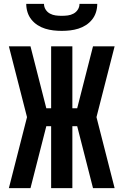

<svg xmlns="http://www.w3.org/2000/svg" viewBox="-20 -975 640 995"><path d="M574 0H462L380 -321H355V0H245V-321H220L138 0H26L120 -368L26 -735H138L220 -414H245V-735H355V-414H380L462 -735H574L480 -368ZM300 -815Q278 -815 256.5 -817.5Q235 -820 214 -826.5Q193 -833 174.5 -845Q156 -857 142.5 -874Q129 -891 122.5 -912Q116 -933 116 -955H208Q208 -939 216.5 -925.5Q225 -912 239 -904.5Q253 -897 268.5 -895Q284 -893 300 -893Q316 -893 331.5 -895Q347 -897 361 -904.5Q375 -912 383.5 -925.5Q392 -939 392 -955H484Q484 -933 477.5 -912Q471 -891 457.5 -874Q444 -857 425.5 -845Q407 -833 386 -826.5Q365 -820 343.5 -817.5Q322 -815 300 -815Z"/></svg>

Font: Iosevka SS04 Extended
Style: Bold
Weight: 700
Width: 7
Monospace: yes
Designer: Belleve Invis
Foundry: Belleve Invis
Version: Version 19.0.0; ttfautohint (v1.8.4)